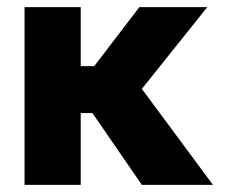

<svg xmlns="http://www.w3.org/2000/svg" viewBox="-20 -520 642 540"><path d="M49 -500V0H207V-202H240L379 0H579L379 -270L563 -500H372L245 -334H207V-500Z"/></svg>

Font: LT Wave Text Black
Style: Regular
Weight: 900
Designer: Daniel Lyons
Version: Version 2.5 (Glyphs App)